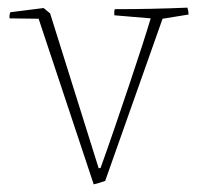

<svg xmlns="http://www.w3.org/2000/svg" viewBox="-20 -475 519 502"><path d="M225 7 81 -426 5 -427Q4 -436 7 -443L94 -454L111 -440L238 -35L243 -36Q261 -86 280.5 -143Q300 -200 318.5 -255Q337 -310 351.5 -355Q366 -400 374 -427L279 -435Q278 -444 280 -451Q325 -451 374.5 -452Q424 -453 470 -455Q473 -446 473 -437L405 -426L255 -2Q250 0 240 3Q230 6 225 7Z"/></svg>

Font: Labrada ExtraLight
Style: Regular
Weight: 200
Designer: Mercedes Jáuregui
Foundry: Omnibus-Type Team
Version: Version 1.000; ttfautohint (v1.8.4.7-5d5b)